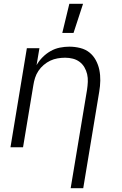

<svg xmlns="http://www.w3.org/2000/svg" viewBox="-20 -773 640 1008"><path d="M351 215 437 -302Q440 -322 441 -343Q442 -364 437.5 -383.5Q433 -403 423 -420Q413 -437 397.5 -448.5Q382 -460 362.5 -465Q343 -470 322 -470Q302 -470 282 -466.5Q262 -463 244 -454.5Q226 -446 209.5 -432Q193 -418 181.5 -400.5Q170 -383 164 -364Q158 -345 155 -325L101 0H35L121 -520H187L172 -431Q185 -454 204 -473Q223 -492 246 -505Q269 -518 294.5 -523Q320 -528 344 -528Q373 -528 401 -521Q429 -514 449.5 -497.5Q470 -481 483 -457Q496 -433 501.5 -406Q507 -379 506.5 -350Q506 -321 501 -292L417 215ZM307 -600 344 -753H416L366 -600Z"/></svg>

Font: Iosevka Aile Light Oblique
Style: Regular
Weight: 300
Italic angle: -9°
Designer: Belleve Invis
Foundry: Belleve Invis
Version: Version 31.1.0; ttfautohint (v1.8.4)